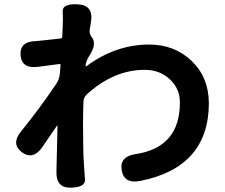

<svg xmlns="http://www.w3.org/2000/svg" viewBox="-20 -821 1040 888"><path d="M308 47Q239 49 241 -27L246 -238Q246 -243 243 -239L176 -141Q133 -79 81 -117Q30 -156 78 -214Q161 -316 240 -433Q255 -455 257 -482L260 -521Q260 -526 255 -525L156 -512Q80 -502 75 -566Q71 -630 147 -631Q152 -631 187 -635L260 -643Q268 -644 268 -652L270 -698Q272 -733 270 -768Q268 -805 340 -801Q413 -797 401 -721L395 -684Q392 -664 405 -648Q429 -617 392 -561Q378 -540 376 -517Q376 -512 380 -515Q515 -615 670 -615Q787 -615 866 -539.5Q945 -464 946 -345Q946 -47 628 16Q554 30 543 -33Q532 -97 606 -108Q813 -139 812 -348Q812 -409 768 -452Q721 -498 649 -498Q506 -498 381 -384Q366 -370 366 -349L365 -323Q364 -286 364 -249Q364 -120 368 -63Q370 -26 373 9Q376 45 308 47Z"/></svg>

Font: Resource Han Rounded JP
Style: Bold
Weight: 700
Designer: Cyano Hao (round all glyphs); Ryoko NISHIZUKA 西塚涼子 (kana, bopomofo & ideographs); Paul D. Hunt (Latin, Greek & Cyrillic)
Foundry: Cyano Hao
Version: 0.990